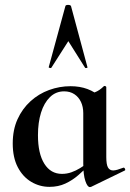

<svg xmlns="http://www.w3.org/2000/svg" viewBox="-20 -750 532 784"><path d="M182 13Q142 13 107.5 -7.5Q73 -28 52.5 -67.5Q32 -107 32 -164Q32 -220 51.5 -263Q71 -306 104.5 -336.5Q138 -367 180.5 -382.5Q223 -398 268 -398Q306 -398 337 -386.5Q368 -375 393 -352L320 -288Q320 -314 310.5 -334Q301 -354 283.5 -365.5Q266 -377 242 -377Q208 -377 184 -353.5Q160 -330 147.5 -290Q135 -250 135 -198Q135 -123 161 -81.5Q187 -40 233 -40Q253 -40 271.5 -46.5Q290 -53 307 -63.5Q324 -74 337 -84L345 -77Q324 -56 300 -35Q276 -14 247 -0.5Q218 13 182 13ZM347 14Q337 14 328.5 -11Q320 -36 320 -82V-359Q348 -366 367 -373Q386 -380 404 -398Q406 -400 410 -398.5Q414 -397 414 -394V-109Q414 -78 421 -66Q428 -54 442 -54Q449 -54 459.5 -57Q470 -60 483 -65Q487 -67 490 -61.5Q493 -56 490 -54L352 13Q350 14 347 14ZM337 -476Q339 -474 334 -472.5Q329 -471 327 -474L259 -582L190 -474Q189 -471 183.5 -472.5Q178 -474 179 -476L247 -725Q248 -730 258 -730Q268 -730 270 -725Z"/></svg>

Font: Cormorant Infant Light
Style: Bold
Weight: 700
Version: Version 4.001